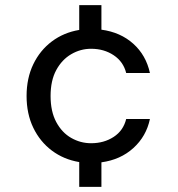

<svg xmlns="http://www.w3.org/2000/svg" viewBox="-20 -620 690 744"><path d="M287 104V8Q227 -2 181 -36.5Q135 -71 109 -125Q83 -179 83 -248Q83 -317 109 -371Q135 -425 181 -459.5Q227 -494 287 -504V-600H373V-505Q447 -495 496.5 -450.5Q546 -406 561 -337H469Q458 -381 420.5 -406Q383 -431 333 -431Q292 -431 256 -410Q220 -389 198 -348.5Q176 -308 176 -248Q176 -188 198 -147Q220 -106 256 -85.5Q292 -65 333 -65Q383 -65 420.5 -89.5Q458 -114 469 -159H561Q547 -92 497 -46.5Q447 -1 373 9V104Z"/></svg>

Font: HostGroteskRegular
Style: Regular
Weight: 400
Designer: Doukan Karapınar based on Poppins by Indian Type Foundry, Jonny Pinhorn
Foundry: Element Type
Version: Version 1.001; ttfautohint (v1.8.4.7-5d5b)